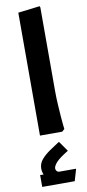

<svg xmlns="http://www.w3.org/2000/svg" viewBox="-113 -802 522 1146"><g transform="rotate(-10 147.5 -228.5)"><path d="M85 0V-745L217 -761L220 -753V-247Q220 -206 222.5 -165Q225 -124 227.5 -89.5Q230 -55 232.5 -34.5Q235 -14 235 -14L220 0ZM77 253Q58 224 58 196Q58 165 78.5 141Q99 117 129 96.5Q159 76 187 58H191L233 118Q177 152 158.5 173.5Q140 195 140 209Q140 218 146 225Q152 232 162 232ZM45 304V232H50Q64 232 76.5 234Q89 236 89 236L109 232H262V236L242 304Z"/></g></svg>

Font: Fustat ExtraBold
Style: Regular
Weight: 800
Designer: Mohamed Gaber, Khaled Hosny, Laura Garcia Mut
Foundry: Kief Type Foundry, Alif Type Foundry, Hard Type Foundry
Version: Version 1.007